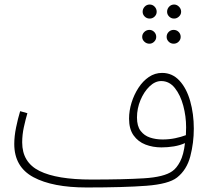

<svg xmlns="http://www.w3.org/2000/svg" viewBox="-20 -807 926 848"><path d="M363 21Q212 21 127.5 -24.5Q43 -70 43 -171Q43 -205 51 -244Q59 -283 69 -316L101 -307Q93 -280 85.5 -246Q78 -212 78 -178Q78 -90 154.5 -52Q231 -14 384 -14Q526 -14 615.5 -19.5Q705 -25 741 -51Q760 -64 775.5 -93.5Q791 -123 797 -175Q775 -165 748 -160.5Q721 -156 693 -156Q655 -156 622.5 -168.5Q590 -181 570 -209Q550 -237 550 -283Q550 -318 561 -353.5Q572 -389 591.5 -419Q611 -449 637.5 -467Q664 -485 696 -485Q741 -485 772.5 -451Q804 -417 820 -360.5Q836 -304 836 -239Q836 -176 820.5 -116.5Q805 -57 762 -23Q725 6 626.5 13.5Q528 21 363 21ZM585 -288Q585 -250 601 -229Q617 -208 642.5 -199.5Q668 -191 698 -191Q727 -191 753.5 -196.5Q780 -202 801 -210Q802 -227 802 -245Q802 -293 789.5 -340Q777 -387 752.5 -418Q728 -449 692 -449Q665 -449 640.5 -425.5Q616 -402 600.5 -365Q585 -328 585 -288ZM641 -725Q628 -725 619 -734Q610 -743 610 -755Q610 -768 619 -777.5Q628 -787 641 -787Q654 -787 663 -777.5Q672 -768 672 -755Q672 -743 663 -734Q654 -725 641 -725ZM749 -725Q736 -725 727 -734Q718 -743 718 -755Q718 -768 727 -777.5Q736 -787 749 -787Q761 -787 770.5 -777.5Q780 -768 780 -755Q780 -743 770.5 -734Q761 -725 749 -725ZM640 -614Q627 -614 617.5 -623Q608 -632 608 -644Q608 -657 617.5 -666Q627 -675 640 -675Q652 -675 661 -666Q670 -657 670 -644Q670 -632 661 -623Q652 -614 640 -614ZM747 -614Q734 -614 725 -623Q716 -632 716 -644Q716 -657 725 -666Q734 -675 747 -675Q760 -675 769 -666Q778 -657 778 -644Q778 -632 769 -623Q760 -614 747 -614Z"/></svg>

Font: Noto Sans Arabic SemCond ExtLt
Style: Regular
Weight: 200
Width: 4
Designer: Monotype Design Team, Nadine Chahine, Nizar Qandah and Khaled Hosny
Foundry: Monotype Imaging Inc.
Version: Version 2.012; ttfautohint (v1.8.4.7-5d5b)